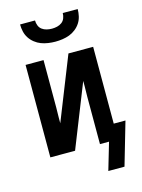

<svg xmlns="http://www.w3.org/2000/svg" viewBox="-131 -815 769 1043"><g transform="rotate(-15 253.0 -293.5)"><path d="M250 -600Q230 -600 209.5 -603Q189 -606 170.5 -613Q152 -620 135.5 -633Q119 -646 108 -663Q97 -680 92.5 -700Q88 -720 88 -740H172Q172 -725 177.5 -711Q183 -697 194.5 -688.5Q206 -680 220.5 -676.5Q235 -673 250 -673Q265 -673 279.5 -676.5Q294 -680 305.5 -688.5Q317 -697 322.5 -711Q328 -725 328 -740H412Q412 -720 407.5 -700Q403 -680 392 -663Q381 -646 364.5 -633Q348 -620 329.5 -613Q311 -606 290.5 -603Q270 -600 250 -600ZM436 153H345L390 0H339V-208Q339 -237 339 -266.5Q339 -296 340 -325V-355L199 0H60V-520H161V-312Q161 -283 161 -253.5Q161 -224 160 -195V-165L301 -520H440V-88H506Z"/></g></svg>

Font: Iosevka Custom Semibold
Style: Regular
Weight: 600
Designer: Belleve Invis
Foundry: Belleve Invis
Version: Version 27.0.2; ttfautohint (v1.8.4)